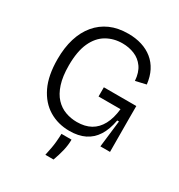

<svg xmlns="http://www.w3.org/2000/svg" viewBox="-203 -810 1082 1158"><g transform="rotate(30 338.5 -231.5)"><path d="M337 13Q257 13 194 -25Q131 -63 95 -138Q59 -213 59 -327Q59 -407 78.5 -470.5Q98 -534 136 -579.5Q174 -625 228 -649Q282 -673 354 -673Q405 -673 448 -659.5Q491 -646 523.5 -619.5Q556 -593 576 -554Q596 -515 602 -463L529 -446Q525 -503 500 -538Q475 -573 436 -589Q397 -605 352 -605Q291 -605 242 -576.5Q193 -548 165 -487Q137 -426 137 -328Q137 -252 154 -199.5Q171 -147 200.5 -115.5Q230 -84 268.5 -70Q307 -56 349 -56Q405 -56 444.5 -78Q484 -100 508 -144.5Q532 -189 539 -255H386V-319H612V-225L613 0H546L568 -186H556Q544 -119 516 -75Q488 -31 443.5 -9Q399 13 337 13ZM284 210Q298 148 301.5 109.5Q305 71 305 52H375Q375 90 365.5 129.5Q356 169 341 210Z"/></g></svg>

Font: Bricolage Grotesque 36pt Light
Style: Regular
Weight: 300
Designer: Mathieu Triay
Foundry: Atelier Triay
Version: Version 1.001;gftools[0.9.33.dev8+g029e19f]